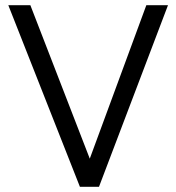

<svg xmlns="http://www.w3.org/2000/svg" viewBox="-20 -720 679 740"><path d="M288 0 12 -700H97L326 -108.5L544 -700H627.5L361.5 0Z"/></svg>

Font: Geologica Thin Roman ExtraLight
Style: Regular
Weight: 250
Version: Version 1.010;gftools[0.9.28]